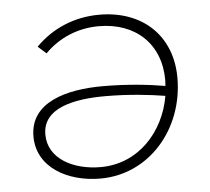

<svg xmlns="http://www.w3.org/2000/svg" viewBox="-44 -573 683 623"><g transform="rotate(-5 298.0 -261.0)"><path d="M301 -526C221 -526 148 -496 93 -440L120 -416C165 -462 227 -489 296 -489C416 -489 496 -414 496 -296L495 -277C443 -286 372 -294 292 -294C175 -294 54 -263 54 -151C54 -50 152 4 259 4C418 4 536 -133 536 -300C536 -437 442 -526 301 -526ZM93 -154C93 -241 197 -261 297 -261C374 -261 443 -253 492 -245C472 -128 385 -33 263 -33C175 -33 93 -74 93 -154Z"/></g></svg>

Font: Fixel Display ExtraLight
Style: Italic
Weight: 200
Italic angle: -10°
Designer: AlfaBravo + MacPaw
Foundry: Kyrylo Tkachov, Marchela Mozhyna, Serhii Makarenko, Maria Weinstein, Zakhar Kryvoshyya
Version: Version 1.210;Glyphs 3.2 (3217)